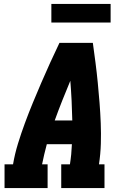

<svg xmlns="http://www.w3.org/2000/svg" viewBox="-20 -952 640 972"><path d="M3 0V-120H46Q55 -173 71 -225Q87 -277 106 -328.5Q125 -380 146 -431Q167 -482 189 -533Q211 -584 234 -634.5Q257 -685 281 -735H450Q457 -685 463.5 -634.5Q470 -584 475 -533Q480 -482 484 -431Q488 -380 490 -328.5Q492 -277 490.5 -224.5Q489 -172 481 -120H509V0H290V-120H334Q338 -145 340.5 -170.5Q343 -196 344 -222H217Q210 -196 204 -170.5Q198 -145 193 -120H221V0ZM346 -342Q345 -392 342.5 -442.5Q340 -493 336 -543Q315 -493 295 -442.5Q275 -392 257 -342ZM240 -838V-932H540V-838Z"/></svg>

Font: Iosevka Curly Slab HvExObl
Style: Regular
Weight: 900
Width: 7
Italic angle: -9°
Monospace: yes
Designer: Belleve Invis
Foundry: Belleve Invis
Version: Version 11.1.0; ttfautohint (v1.8.3)